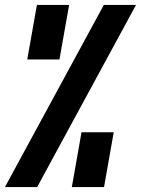

<svg xmlns="http://www.w3.org/2000/svg" viewBox="-34 -755 569 775"><path d="M-14 0 385 -735H515L116 0ZM256 0 295 -221H425L386 0ZM76 -515 115 -735H245L206 -515Z"/></svg>

Font: Iosevka SS08
Style: Bold Italic
Weight: 700
Italic angle: -10°
Monospace: yes
Designer: Belleve Invis
Foundry: Belleve Invis
Version: 2.1.0; ttfautohint (v1.8.2)